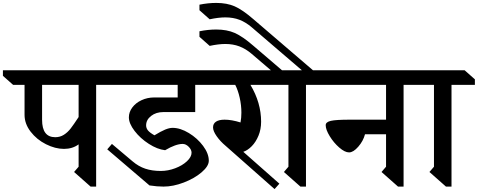

<svg xmlns="http://www.w3.org/2000/svg" viewBox="-80 -1267 3270 1314"><path d="M738 -686H578V10H540L427 -90L458 -126V-279Q416 -248 358 -248Q298 -248 234.5 -280Q171 -312 129.5 -366Q88 -420 88 -481V-686H10L-60 -748V-786H668L738 -724ZM208 -686V-447Q208 -328 298 -328Q331 -328 357 -344.5Q383 -361 403.5 -387.5Q424 -414 458 -466V-686Z M920 -409Q920 -390 932.5 -374.5Q945 -359 977 -341Q1021 -368 1050 -380Q1079 -392 1101 -392Q1154 -392 1212.5 -356.5Q1271 -321 1310 -268.5Q1349 -216 1349 -167Q1349 -130 1300 -88Q1251 -46 1178 -18Q1105 10 1039 10Q996 10 943 2L654 -245L686 -282L827 -163Q868 -128 914.5 -112.5Q961 -97 1020 -97Q1070 -97 1119 -115.5Q1168 -134 1199.5 -163.5Q1231 -193 1231 -222Q1231 -243 1211.5 -262.5Q1192 -282 1170 -282Q1123 -282 1050 -239Q997 -245 938.5 -282.5Q880 -320 841 -371Q802 -422 802 -464Q802 -500 825.5 -531.5Q849 -563 889 -581.5Q929 -600 975 -600H1136V-686H608L538 -748V-786H1386L1456 -724V-686H1256V-500H1038Q988 -500 954 -473.5Q920 -447 920 -409Z M1634 -686Q1707 -564 1707 -434Q1707 -382 1689 -338.5Q1671 -295 1643 -266.5Q1615 -238 1585 -228L1832 -10L1799 27L1464 -269Q1428 -299 1403 -334.5Q1378 -370 1378 -395Q1378 -421 1398.5 -434.5Q1419 -448 1457 -448Q1505 -448 1566 -429Q1572 -460 1572 -496Q1572 -547 1560.5 -598Q1549 -649 1530 -686H1280L1204 -748V-786H1770L1846 -724V-686Z M2014 -686V10H1976L1863 -90L1894 -126V-686H1826L1756 -748V-786H1774L1643 -898Q1602 -933 1558.5 -949.5Q1515 -966 1462 -966Q1416 -966 1355 -953L1285 -1015V-1053Q1344 -1065 1400 -1065Q1473 -1065 1526.5 -1041.5Q1580 -1018 1655 -953L1850 -786H1986L1643 -1080Q1602 -1115 1559 -1131.5Q1516 -1148 1462 -1148Q1416 -1148 1355 -1135L1285 -1197V-1235Q1344 -1247 1400 -1247Q1473 -1247 1526.5 -1223.5Q1580 -1200 1655 -1135L2062 -786H2104L2174 -724V-686Z M2682 -686V10H2644L2531 -90L2562 -126V-348H2418Q2406 -302 2372 -263Q2338 -224 2309 -224Q2280 -224 2242 -257Q2204 -290 2176.5 -335Q2149 -380 2149 -410Q2149 -432 2184.5 -440Q2220 -448 2313 -448H2562V-686H2050L1974 -748V-786H2772L2842 -724V-686Z M3010 -686V10H2972L2859 -90L2890 -126V-686H2822L2752 -748V-786H3100L3170 -724V-686Z"/></svg>

Font: Inknut
Style: Antiqua
Weight: 400
Designer: Claus Eggers Srensen
Foundry: Claus Eggers Srensen
Version: Version 1.000; ttfautohint (v1.2) -l 7 -r 28 -G 50 -x 13 -D 